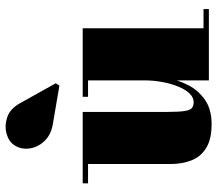

<svg xmlns="http://www.w3.org/2000/svg" viewBox="-66 -716 791 700"><g transform="rotate(-90 330.0 -365.5)"><path d="M228 10Q173 10 141 -9.8Q109 -29.5 95.8 -63.5Q82.5 -97.5 82.5 -141V-440.5H12V-460H272.5V-150.5Q272.5 -108.5 275.8 -88.2Q279 -68 286.8 -61.8Q294.5 -55.5 308.5 -55.5Q325 -55.5 339.2 -70Q353.5 -84.5 364.2 -110Q375 -135.5 381.2 -168.2Q387.5 -201 387.5 -237.5H405Q405 -199 397.2 -156Q389.5 -113 370 -75.2Q350.5 -37.5 316 -13.8Q281.5 10 228 10ZM387.5 0V-440.5H327.5V-460H577.5V-19.5H647.5V0ZM368 -545 227 -569Q187.5 -576 165 -600.8Q142.5 -625.5 139 -656Q135.5 -686.5 152 -710.5Q165.5 -730 194 -737.8Q222.5 -745.5 253.5 -735Q284.5 -724.5 304.5 -688L377 -558Z"/></g></svg>

Font: Bodoni Moda Black
Style: Regular
Weight: 900
Version: Version 2.005